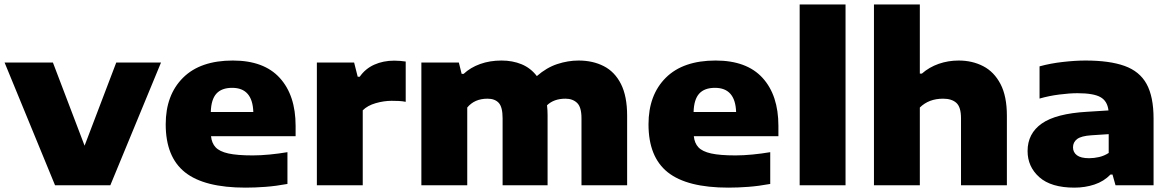

<svg xmlns="http://www.w3.org/2000/svg" viewBox="-24 -828 5234 858"><path d="M222 0 -3.5 -548.5H212.5L354 -177L495.5 -548.5H695.5L469 0Z M1073.5 10.5Q889 10.5 802.8 -58Q716.5 -126.5 716.5 -272.5Q716.5 -403.5 793.8 -480.5Q871 -557.5 1016.5 -557.5Q1155.5 -557.5 1226.2 -479.8Q1297 -402 1297 -265.5V-219.5H919Q922 -188.5 939.5 -169.8Q957 -151 996.5 -142.2Q1036 -133.5 1105.5 -133.5Q1140.5 -133.5 1181.5 -137.5Q1222.5 -141.5 1260.5 -148V-6Q1209 3.5 1162.2 7Q1115.5 10.5 1073.5 10.5ZM1013.5 -435.5Q966.5 -435.5 943 -409.5Q919.5 -383.5 918 -327.5H1108Q1104.5 -435.5 1013.5 -435.5Z M1392 0V-548.5H1558.5L1574.5 -485H1583.5Q1608.5 -521 1648.5 -539Q1688.5 -557 1738 -557Q1752 -557 1765.2 -555.8Q1778.5 -554.5 1789 -553V-373Q1774.5 -376 1757.5 -376.8Q1740.5 -377.5 1726 -377.5Q1691.5 -377.5 1655 -367Q1618.5 -356.5 1597 -335V0Z M1859 0V-548.5H2026.5L2039 -498H2048Q2078.5 -526.5 2121.8 -542Q2165 -557.5 2217 -557.5Q2266.5 -557.5 2307 -540.8Q2347.5 -524 2375 -488Q2418.5 -526 2466.5 -541.8Q2514.5 -557.5 2561.5 -557.5Q2625.5 -557.5 2674.5 -532.2Q2723.5 -507 2751 -452.5Q2778.5 -398 2778.5 -311V0H2574.5V-299.5Q2574.5 -349.5 2554.8 -368.2Q2535 -387 2503 -387Q2451 -387 2420.5 -357.5Q2423 -336.5 2423 -313.5V0H2222V-299.5Q2222 -349.5 2204.8 -368.2Q2187.5 -387 2154.5 -387Q2096.5 -387 2064 -347.5V0Z M3231 10.5Q3046.5 10.5 2960.2 -58Q2874 -126.5 2874 -272.5Q2874 -403.5 2951.2 -480.5Q3028.5 -557.5 3174 -557.5Q3313 -557.5 3383.8 -479.8Q3454.5 -402 3454.5 -265.5V-219.5H3076.5Q3079.5 -188.5 3097 -169.8Q3114.5 -151 3154 -142.2Q3193.5 -133.5 3263 -133.5Q3298 -133.5 3339 -137.5Q3380 -141.5 3418 -148V-6Q3366.5 3.5 3319.8 7Q3273 10.5 3231 10.5ZM3171 -435.5Q3124 -435.5 3100.5 -409.5Q3077 -383.5 3075.5 -327.5H3265.5Q3262 -435.5 3171 -435.5Z M3549.5 0V-808H3754.5V0Z M3881.5 0V-808H4086.5V-499H4095.5Q4128.5 -528 4171 -542.8Q4213.5 -557.5 4260 -557.5Q4321 -557.5 4369.8 -532.2Q4418.5 -507 4447 -452.5Q4475.5 -398 4475.5 -311V0H4270.5V-299.5Q4270.5 -349.5 4249.8 -368.2Q4229 -387 4190.5 -387Q4126.5 -387 4086.5 -347.5V0Z M4777.5 10.5Q4673 10.5 4620.5 -36.2Q4568 -83 4568 -153Q4568 -231.5 4631.5 -276Q4695 -320.5 4834 -328.5L4929.5 -334.5Q4924.5 -377 4893.2 -394.2Q4862 -411.5 4791 -411.5Q4755.5 -411.5 4709 -405.5Q4662.5 -399.5 4621.5 -387.5V-531.5Q4670.5 -545 4726 -551.2Q4781.5 -557.5 4827 -557.5Q4934 -557.5 5001.2 -533.5Q5068.5 -509.5 5099.8 -452.8Q5131 -396 5131 -298V0H4961L4947.5 -48H4938.5Q4909 -17.5 4867 -3.5Q4825 10.5 4777.5 10.5ZM4771 -169.5Q4771 -147.5 4788.5 -134.2Q4806 -121 4843 -121Q4864.5 -121 4887.5 -126.2Q4910.5 -131.5 4930.5 -144.5V-228.5L4853.5 -223.5Q4807.5 -220.5 4789.2 -206.5Q4771 -192.5 4771 -169.5Z"/></svg>

Font: Encode Sans Exp XBd
Style: Regular
Weight: 800
Width: 7
Designer: Multiple Designers
Foundry: Impallari Type
Version: Version 3.002; ttfautohint (v1.8.3) -l 8 -r 50 -G 200 -x 14 